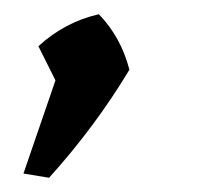

<svg xmlns="http://www.w3.org/2000/svg" viewBox="-20 -148 292 270"><path d="M13 96 58 -35 34 -83Q71 -117 119 -128Q150 -96 162 -50Q114 30 49 102Z"/></svg>

Font: Piazzolla Medium
Style: Italic
Weight: 500
Italic angle: -11.3°
Designer: Juan Pablo del Peral
Foundry: Huerta Tipografica
Version: Version 1.330